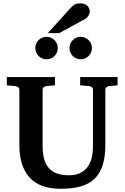

<svg xmlns="http://www.w3.org/2000/svg" viewBox="-20 -1145 769 1181"><path d="M649.9 -615.2Q641.6 -614.3 634.8 -608.4Q627.9 -602.5 627.9 -592.8V-253.9Q627.9 -180.2 611.3 -128.7Q594.7 -77.1 561 -44.9Q527.3 -12.7 475.8 1.7Q424.3 16.1 354 16.1Q225.1 16.1 162.1 -53Q99.1 -122.1 99.1 -253.9V-592.8Q99.1 -602.5 92 -608.4Q85 -614.3 76.2 -615.2L22 -620.1V-670.9H317.9V-620.1L264.2 -615.2Q255.9 -614.3 249 -608.4Q242.2 -602.5 242.2 -592.8V-246.1Q242.2 -152.3 281.7 -109.6Q321.3 -66.9 403.8 -66.9Q443.4 -66.9 471.2 -79.8Q499 -92.8 517.1 -116.2Q535.2 -139.6 543.5 -172.6Q551.8 -205.6 551.8 -246.1V-592.8Q551.8 -602.5 545.4 -608.4Q539.1 -614.3 529.8 -615.2L473.1 -620.1V-670.9H703.1V-620.1ZM335.4 -849.1Q335.4 -835 330.1 -822.5Q324.7 -810.1 315.2 -800.5Q305.7 -791 293 -785.6Q280.3 -780.3 266.1 -780.3Q252 -780.3 239.3 -785.6Q226.6 -791 217.3 -800.5Q208 -810.1 202.6 -822.5Q197.3 -835 197.3 -849.1Q197.3 -863.3 202.6 -876Q208 -888.7 217.3 -898.2Q226.6 -907.7 239.3 -913.1Q252 -918.5 266.1 -918.5Q280.3 -918.5 293 -913.1Q305.7 -907.7 315.2 -898.2Q324.7 -888.7 330.1 -876Q335.4 -863.3 335.4 -849.1ZM545.4 -849.1Q545.4 -835 540 -822.5Q534.7 -810.1 525.1 -800.5Q515.6 -791 502.9 -785.6Q490.2 -780.3 476.1 -780.3Q461.9 -780.3 449.5 -785.6Q437 -791 427.5 -800.5Q418 -810.1 412.6 -822.5Q407.2 -835 407.2 -849.1Q407.2 -863.3 412.6 -876Q418 -888.7 427.5 -898.2Q437 -907.7 449.5 -913.1Q461.9 -918.5 476.1 -918.5Q490.2 -918.5 502.9 -913.1Q515.6 -907.7 525.1 -898.2Q534.7 -888.7 540 -876Q545.4 -863.3 545.4 -849.1ZM532.2 -1071.8Q532.2 -1066.9 530 -1060.8Q527.8 -1054.7 524.4 -1048.8Q521 -1043 516.1 -1037.8Q511.2 -1032.7 506.3 -1029.8L344.2 -941.4H274.4L411.1 -1092.8Q419.9 -1102.1 427 -1108.2Q434.1 -1114.3 441.2 -1117.9Q448.2 -1121.6 456.1 -1123Q463.9 -1124.5 474.1 -1124.5Q490.2 -1124.5 501.2 -1119.6Q512.2 -1114.7 519.3 -1107.2Q526.4 -1099.6 529.3 -1090.1Q532.2 -1080.6 532.2 -1071.8Z"/></svg>

Font: Charis SIL Afr
Style: Bold
Weight: 700
Foundry: SIL International
Version: Version 5.000